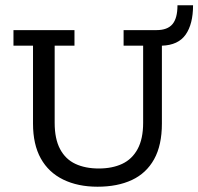

<svg xmlns="http://www.w3.org/2000/svg" viewBox="-20 -697 751 727"><path d="M349 10Q275 10 219.5 -17Q164 -44 134.5 -97Q105 -150 105 -229V-524H31V-583H262V-524H187V-232Q187 -171 207.5 -132.5Q228 -94 265.5 -76.5Q303 -59 354 -59Q405 -59 442.5 -76.5Q480 -94 501 -132.5Q522 -171 522 -232V-524H448V-583H573Q614 -583 633 -605.5Q652 -628 652 -677H711Q711 -606 683 -566Q655 -526 593 -524V-229Q593 -147 563.5 -94Q534 -41 479.5 -15.5Q425 10 349 10Z"/></svg>

Font: Rokkitt SemiBold
Style: Regular
Weight: 400
Version: Version 3.103